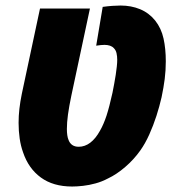

<svg xmlns="http://www.w3.org/2000/svg" viewBox="-20 -661 640 691"><path d="M239.7 10.3Q171.4 10.3 127 -22.2Q82.5 -54.7 63 -112.8Q54.7 -135.7 50.8 -162.6Q46.9 -189.5 46.9 -218.8Q46.9 -244.1 49.8 -269.5Q52.7 -294.9 58.6 -323.7L124 -630.4H303.7L236.8 -316.9Q228.5 -277.3 224.6 -248.5Q220.7 -219.7 220.7 -196.8Q220.7 -184.6 222.2 -174.3Q223.6 -164.1 227.1 -156.2Q231.4 -145 240.5 -138.9Q249.5 -132.8 263.2 -132.8Q285.6 -132.8 304.9 -147.5Q324.2 -162.1 339.8 -190.4Q353 -213.4 363.3 -244.6Q373.5 -275.9 384.8 -327.1Q387.7 -342.3 390.9 -358.9Q394 -375.5 396.5 -391.6Q398.9 -407.7 400.4 -421.6Q401.9 -435.5 401.9 -445.8Q401.9 -458.5 399.4 -469.5Q397 -480.5 389.6 -487.8Q384.3 -493.7 375.7 -496.6Q367.2 -499.5 356 -499.5Q350.1 -499.5 343 -498.8Q335.9 -498 326.2 -496.6L349.6 -636.2Q367.2 -638.7 384 -639.9Q400.9 -641.1 414.1 -641.1Q452.1 -641.1 484.1 -627.9Q516.1 -614.7 538.6 -586.9Q560.5 -559.1 568.6 -522.2Q576.7 -485.4 576.7 -440.4Q576.7 -407.7 572.8 -376.7Q568.8 -345.7 561.5 -311Q554.2 -278.8 543 -243.9Q531.7 -209 517.3 -177Q502.9 -145 485.4 -120.1Q461.9 -86.9 430.7 -60.1Q399.4 -33.2 369.1 -19Q347.2 -7.3 324 -1Q300.8 5.4 279.1 7.8Q257.3 10.3 239.7 10.3Z"/></svg>

Font: Open Sans SemiCondensed ExtraBold
Style: Italic
Weight: 800
Width: 4
Italic angle: -12°
Designer: Monotype Design Team
Foundry: Monotype Imaging Inc.
Version: Version 3.003